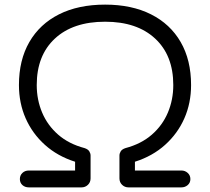

<svg xmlns="http://www.w3.org/2000/svg" viewBox="-20 -811 909 831"><path d="M105 0Q88 0 77 -10Q66 -20 66 -36Q66 -52 77 -62.5Q88 -73 105 -73H305V-111Q229 -135 174.5 -184Q120 -233 91 -299Q62 -365 62 -443Q62 -551 107 -629Q152 -707 235.5 -749Q319 -791 435 -791Q550 -791 633.5 -749Q717 -707 762 -629Q807 -551 807 -443Q807 -365 778 -299Q749 -233 694.5 -184Q640 -135 564 -111V-73H765Q781 -73 792.5 -62.5Q804 -52 804 -36Q804 -20 792.5 -10Q781 0 765 0H536Q520 0 508.5 -11Q497 -22 497 -39V-138Q497 -147 502.5 -156Q508 -165 523 -170Q591 -188 637 -228Q683 -268 706.5 -323.5Q730 -379 730 -443Q730 -571 651.5 -644Q573 -717 435 -717Q296 -717 217.5 -644Q139 -571 139 -443Q139 -379 162.5 -323.5Q186 -268 232 -228Q278 -188 346 -170Q361 -165 366.5 -156Q372 -147 372 -138V-39Q372 -22 360.5 -11Q349 0 333 0Z"/></svg>

Font: Comfortaa
Style: Regular
Weight: 400
Designer: Johan Aakerlund
Foundry: Johan Aakerlund
Version: Version 3.104; ttfautohint (v1.8.1.43-b0c9)